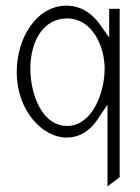

<svg xmlns="http://www.w3.org/2000/svg" viewBox="-20 -482 495 677"><path d="M39 -229C39 -88 133 3 214 3C271 3 307 -31 334 -76L359 -113V175L402 143V-451H365V-350L340 -385C312 -428 272 -462 214 -462C109 -462 39 -348 39 -229ZM87 -240C87 -330 128 -417 217 -417C305 -417 349 -319 349 -240C349 -155 305 -38 217 -38C124 -38 87 -157 87 -240Z"/></svg>

Font: Charger Sport
Style: HLNrw
Weight: 100
Designer: Jasper
Foundry: Cannot Into Space Fonts
Version: Version 1.1